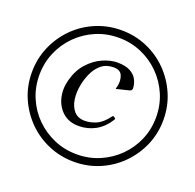

<svg xmlns="http://www.w3.org/2000/svg" viewBox="-119 -784 931 915"><g transform="rotate(20 346.5 -326.5)"><path d="M347 7Q278 7 217 -19Q156 -45 110.5 -91Q65 -137 39 -197Q13 -257 13 -326Q13 -395 39 -455.5Q65 -516 110.5 -562Q156 -608 217 -634Q278 -660 347 -660Q416 -660 476.5 -634Q537 -608 582.5 -562Q628 -516 654 -455.5Q680 -395 680 -326Q680 -257 654 -197Q628 -137 582.5 -91Q537 -45 476.5 -19Q416 7 347 7ZM347 -31Q408.2 -31 461.8 -53.9Q515.2 -76.8 556.1 -117.1Q597 -157.5 620 -211.1Q643 -264.8 643 -326Q643 -387.2 620 -440.9Q597 -494.5 556.1 -535.4Q515.2 -576.2 461.8 -599.1Q408.2 -622 347 -622Q285.5 -622 232 -599.1Q178.5 -576.2 137.6 -535.4Q96.8 -494.5 73.9 -440.9Q51 -387.2 51 -326Q51 -264.8 73.9 -211.1Q96.8 -157.5 137.6 -117.1Q178.5 -76.8 232 -53.9Q285.5 -31 347 -31ZM309.8 -161Q260.5 -161 229 -188.5Q197.5 -216 187 -259.5Q176.5 -303 189.5 -350Q204.5 -405 236.8 -440Q269 -475 307.8 -491.9Q346.5 -508.8 381.2 -508.8Q421.5 -508.8 445.6 -496Q469.8 -483.2 480.6 -462.6Q491.5 -442 492.5 -419Q493.2 -406.2 478.8 -403.2L420.5 -388.8Q418.2 -387.5 416.5 -387.9Q414.8 -388.2 415.8 -390.2Q416 -392.2 417.4 -396.8Q418.8 -401.2 419.8 -406Q425.2 -433.8 415.6 -457.4Q406 -481 372 -481Q335 -481 310.2 -460.6Q285.5 -440.2 271.5 -409.2Q257.5 -378.2 251.8 -347.5Q244.2 -309.5 249.1 -274.5Q254 -239.5 273.4 -216.9Q292.8 -194.2 329 -194.2Q357 -194.2 386.2 -206.9Q415.5 -219.5 444.2 -258Q448 -263.2 452.2 -261L460.2 -255.2Q463.5 -252.8 459.2 -246.2Q430.8 -201.8 392.2 -181.4Q353.8 -161 309.8 -161Z"/></g></svg>

Font: Young Serif Light
Style: Italic
Weight: 300
Italic angle: -10.979°
Designer: Bastien Sozeau
Foundry: NBR — Bastien Sozeau
Version: Version 5.001